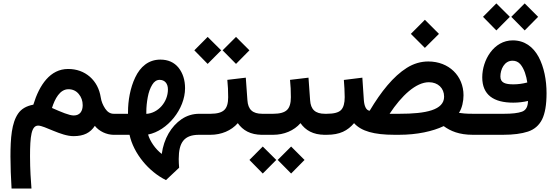

<svg xmlns="http://www.w3.org/2000/svg" viewBox="-20 -780 3226 1111"><path d="M563 -216.3C555.2 -265.6 534.2 -305.7 500 -335.9C465.3 -365.7 423.3 -380.9 374 -380.9C271 -380.9 208 -289.6 172.9 -174.3C132.8 -167 103.5 -149.9 85 -123C47.4 -68.8 40.5 18.1 40.5 126C40.5 184.6 43 244.6 46.9 311H162.1C158.7 268.6 153.8 201.7 153.8 124C153.8 8.8 161.6 -53.2 200.7 -53.2C238.3 -53.2 332.5 7.8 405.3 7.8C465.8 7.8 502.9 -12.2 528.8 -51.8C553.7 -20 597.2 0 637.7 0H651.4V-121.6H638.2C618.2 -121.6 601.6 -131.8 588.4 -151.9C575.2 -171.9 566.4 -193.4 563 -216.3ZM458.5 -171.4C458.5 -138.2 443.4 -111.8 406.7 -111.8C380.9 -111.8 335 -131.3 280.8 -155.3C297.4 -208 326.2 -263.7 376 -263.7C400.4 -263.7 420.4 -254.4 435.5 -236.3C450.7 -218.3 458.5 -196.3 458.5 -171.4Z M729.5 0C752.9 107.4 839.4 212.4 940.4 262.2L1016.6 190.4C1015.1 173.3 1014.2 155.8 1014.2 140.1C1014.2 43 1046.4 0 1132.3 0H1149.4V-121.6H1133.3C1095.7 -121.6 1062 -111.3 1031.2 -90.8C970.2 -49.3 927.7 23.4 916 110.8C878.4 82 848.1 37.1 836.9 -1.5C948.7 -23.4 1050.8 -148.9 1050.8 -269.5C1050.8 -316.9 1038.1 -356.4 1013.2 -388.2C987.8 -419.4 952.6 -435.1 907.7 -435.1C838.9 -435.1 791.5 -393.1 762.7 -332.5C733.4 -271.5 720.7 -197.3 720.7 -131.3V-121.6H631.8V0ZM903.8 -317.9C932.6 -317.9 951.7 -297.4 951.7 -262.7C951.7 -189 894.5 -125 826.7 -121.1V-131.8C826.7 -160.6 829.6 -189 835 -217.8C840.3 -246.6 849.1 -270.5 860.8 -289.6C872.1 -308.6 886.7 -317.9 903.8 -317.9Z M1268.1 -488.8 1345.7 -410.2 1423.3 -488.8 1345.7 -566.4ZM1104.5 -488.8 1181.6 -410.2 1259.8 -488.8 1181.6 -566.4ZM1129.9 0H1198.2C1260.3 0 1318.4 -23.9 1356 -67.4C1384.8 -26.4 1428.7 0 1496.6 0H1507.8V-121.6H1497.6C1441.4 -121.6 1415 -146.5 1411.6 -200.7L1402.3 -330.6L1295.4 -317.9C1298.8 -286.1 1300.3 -252.9 1300.3 -217.3C1300.3 -182.6 1293 -157.7 1277.8 -143.6C1262.7 -128.9 1235.8 -121.6 1198.2 -121.6H1129.9Z M1487.3 0H1561C1623 0 1681.2 -23.9 1718.8 -67.4C1747.6 -26.4 1791.5 0 1859.4 0H1870.6V-121.6H1860.4C1804.2 -121.6 1777.8 -146.5 1774.4 -200.7L1765.1 -330.6L1658.2 -317.9C1661.6 -286.1 1663.1 -252.9 1663.1 -217.3C1663.1 -182.6 1655.8 -157.7 1640.6 -143.6C1625.5 -128.9 1598.6 -121.6 1561 -121.6H1487.3ZM1586.9 145.5 1664.6 224.1 1742.2 145.5 1664.6 67.9ZM1423.3 145.5 1500.5 224.1 1578.6 145.5 1500.5 67.9Z M2357.4 -584 2438.5 -502.9 2520 -584 2438.5 -665.5ZM2289.1 0C2394 0 2484.9 -20.5 2547.4 -50.3C2586.9 -21.5 2636.7 0 2716.3 0H2730.5V-121.6H2715.8C2674.3 -121.6 2651.9 -124.5 2635.7 -127C2653.8 -153.8 2662.1 -194.8 2662.1 -228.5C2662.1 -341.3 2577.1 -424.3 2458.5 -424.3C2415 -424.3 2373.5 -412.1 2334.5 -387.7C2255.9 -338.4 2185.1 -250 2119.1 -139.2C2098.1 -141.1 2087.9 -167.5 2085.4 -200.7L2076.7 -330.6L1969.7 -317.4C1972.2 -284.2 1974.6 -252.4 1974.6 -217.8C1974.6 -183.1 1967.8 -158.7 1954.1 -144C1939.9 -128.9 1912.6 -121.6 1871.1 -121.6H1851.6L1851.1 0H1871.1C1946.8 0 1991.7 -23.9 2028.8 -67.4C2070.3 -21 2143.6 0 2263.2 0ZM2461.9 -304.2C2514.2 -304.2 2549.8 -270 2549.8 -220.7C2549.8 -143.1 2444.3 -121.6 2292 -121.6H2234.4C2303.7 -226.6 2386.7 -304.2 2461.9 -304.2Z M2938.5 -682.6 3016.1 -604 3093.8 -682.6 3016.1 -760.3ZM2774.9 -682.6 2852.1 -604 2930.2 -682.6 2852.1 -760.3ZM2710.9 -121.6V0H2890.6C2949.7 0 2998 -6.3 3035.2 -18.6C3071.8 -30.8 3099.1 -54.2 3116.7 -88.9C3133.8 -123.5 3142.6 -173.8 3142.6 -240.7C3142.6 -316.9 3127.9 -392.1 3096.7 -450.7C3064.9 -509.3 3015.6 -546.4 2946.8 -546.4C2837.4 -546.4 2770.5 -432.6 2770.5 -332.5C2770.5 -231 2836.4 -186 2949.7 -186C2979.5 -186 3008.3 -189.5 3035.2 -195.8C3034.7 -162.6 3023.4 -142.1 3000.5 -133.8C2977.5 -125.5 2942.9 -121.6 2896.5 -121.6ZM2951.2 -292C2905.8 -292 2875.5 -299.8 2875.5 -337.4C2875.5 -377.9 2897.9 -428.7 2945.8 -428.7C2963.9 -428.7 2979 -421.9 2990.7 -408.7C3013.7 -381.8 3025.9 -339.8 3031.2 -302.7C3003.4 -295.4 2977.1 -292 2951.2 -292Z"/></svg>

Font: Vazirmatn SemiBold
Style: Regular
Weight: 600
Designer: Saber Rastikerdar
Foundry: Saber Rastikerdar
Version: Version 33.003